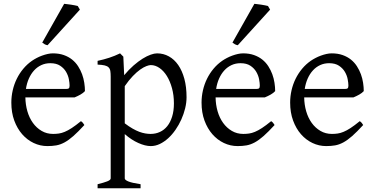

<svg xmlns="http://www.w3.org/2000/svg" viewBox="-20 -747 1956 1001"><path d="M242.2 -417.5Q216.8 -417.5 195.6 -407.7Q174.3 -397.9 158 -380.1Q141.6 -362.3 130.6 -337.6Q119.6 -313 115.2 -283.2H324.2Q335.4 -283.2 339.1 -286.9Q342.8 -290.5 342.8 -300.8Q342.8 -314 339.1 -333.7Q335.4 -353.5 324.5 -372.3Q313.5 -391.1 293.7 -404.3Q273.9 -417.5 242.2 -417.5ZM422.9 -272Q414.1 -262.2 399.4 -253.9Q384.8 -245.6 369.1 -239.3H112.3Q112.8 -201.2 122.8 -166.7Q132.8 -132.3 151.6 -106.2Q170.4 -80.1 197 -64.5Q223.6 -48.8 256.8 -48.8Q272 -48.8 286.4 -50.8Q300.8 -52.7 317.4 -59.6Q334 -66.4 354.2 -79.6Q374.5 -92.8 401.9 -115.2Q408.2 -111.8 412.8 -105.5Q417.5 -99.1 419.9 -95.2Q387.2 -59.6 362.5 -37.8Q337.9 -16.1 316.2 -4.4Q294.4 7.3 273.2 11Q252 14.6 227.1 14.6Q189.5 14.6 155.5 -1.5Q121.6 -17.6 95.7 -47.1Q69.8 -76.7 54.4 -118.4Q39.1 -160.2 39.1 -211.9Q39.1 -244.6 46.4 -276.4Q53.7 -308.1 67.6 -336.4Q81.5 -364.7 101.6 -388.7Q121.6 -412.6 147 -430.2Q157.7 -437.5 171.1 -444.6Q184.6 -451.7 199.2 -457Q213.9 -462.4 228.3 -465.6Q242.7 -468.8 255.9 -468.8Q287.6 -468.8 312.5 -460Q337.4 -451.2 356 -436.3Q374.5 -421.4 387.2 -401.6Q399.9 -381.8 408 -359.9Q416 -337.9 419.4 -315.2Q422.9 -292.5 422.9 -272ZM228 -511.2Q219.2 -512.7 212.4 -516.6Q205.6 -520.5 200.2 -524.9L314.5 -727.1Q320.3 -726.6 329.8 -725.3Q339.4 -724.1 349.9 -722.7Q360.4 -721.2 370.1 -719.2Q379.9 -717.3 385.3 -715.8L396.5 -696.8Z M886.7 -208Q886.7 -250.5 876.7 -287.1Q866.7 -323.7 850.1 -350.6Q833.5 -377.4 811.5 -392.6Q789.6 -407.7 766.1 -407.7Q757.3 -407.7 743.2 -402.3Q729 -397 710.9 -384.3Q692.9 -371.6 672.4 -350.3Q651.9 -329.1 630.4 -297.9V-104Q652.3 -87.4 671.1 -76.7Q689.9 -65.9 706.3 -59.8Q722.7 -53.7 737.3 -51.3Q752 -48.8 765.1 -48.8Q791.5 -48.8 813.7 -59.1Q835.9 -69.3 852.1 -89.4Q868.2 -109.4 877.4 -139.2Q886.7 -168.9 886.7 -208ZM952.6 -240.2Q952.6 -211.9 945.3 -182.1Q938 -152.3 925.3 -124Q912.6 -95.7 895 -70.3Q877.4 -44.9 856.7 -26.1Q835.9 -7.3 813 3.7Q790 14.6 766.1 14.6Q737.3 14.6 701.2 -1.5Q665 -17.6 630.4 -47.9V183.1Q630.4 190.9 648.7 198.7Q667 206.5 712.9 213.4V234.4H488.8V213.4Q521 205.6 539.1 198.5Q557.1 191.4 557.1 183.1V-347.2Q557.1 -365.2 555.2 -377Q553.2 -388.7 546.1 -395.8Q539.1 -402.8 525.6 -406Q512.2 -409.2 488.8 -410.2V-429.7Q505.4 -433.1 520.5 -437.3Q535.6 -441.4 549.8 -446Q564 -450.7 577.9 -456.3Q591.8 -461.9 606 -468.8L623 -451.7L627.4 -355Q651.9 -384.3 676.5 -405.8Q701.2 -427.2 723.6 -441.2Q746.1 -455.1 765.4 -461.9Q784.7 -468.8 798.8 -468.8Q832 -468.8 860.4 -453.1Q888.7 -437.5 909.2 -408Q929.7 -378.4 941.2 -335.9Q952.6 -293.5 952.6 -240.2Z M1233.9 -417.5Q1208.5 -417.5 1187.3 -407.7Q1166 -397.9 1149.7 -380.1Q1133.3 -362.3 1122.3 -337.6Q1111.3 -313 1106.9 -283.2H1315.9Q1327.1 -283.2 1330.8 -286.9Q1334.5 -290.5 1334.5 -300.8Q1334.5 -314 1330.8 -333.7Q1327.1 -353.5 1316.2 -372.3Q1305.2 -391.1 1285.4 -404.3Q1265.6 -417.5 1233.9 -417.5ZM1414.6 -272Q1405.8 -262.2 1391.1 -253.9Q1376.5 -245.6 1360.8 -239.3H1104Q1104.5 -201.2 1114.5 -166.7Q1124.5 -132.3 1143.3 -106.2Q1162.1 -80.1 1188.7 -64.5Q1215.3 -48.8 1248.5 -48.8Q1263.7 -48.8 1278.1 -50.8Q1292.5 -52.7 1309.1 -59.6Q1325.7 -66.4 1345.9 -79.6Q1366.2 -92.8 1393.6 -115.2Q1399.9 -111.8 1404.5 -105.5Q1409.2 -99.1 1411.6 -95.2Q1378.9 -59.6 1354.2 -37.8Q1329.6 -16.1 1307.9 -4.4Q1286.1 7.3 1264.9 11Q1243.7 14.6 1218.8 14.6Q1181.2 14.6 1147.2 -1.5Q1113.3 -17.6 1087.4 -47.1Q1061.5 -76.7 1046.1 -118.4Q1030.8 -160.2 1030.8 -211.9Q1030.8 -244.6 1038.1 -276.4Q1045.4 -308.1 1059.3 -336.4Q1073.2 -364.7 1093.3 -388.7Q1113.3 -412.6 1138.7 -430.2Q1149.4 -437.5 1162.8 -444.6Q1176.3 -451.7 1190.9 -457Q1205.6 -462.4 1220 -465.6Q1234.4 -468.8 1247.6 -468.8Q1279.3 -468.8 1304.2 -460Q1329.1 -451.2 1347.7 -436.3Q1366.2 -421.4 1378.9 -401.6Q1391.6 -381.8 1399.7 -359.9Q1407.7 -337.9 1411.1 -315.2Q1414.6 -292.5 1414.6 -272ZM1219.7 -511.2Q1210.9 -512.7 1204.1 -516.6Q1197.3 -520.5 1191.9 -524.9L1306.2 -727.1Q1312 -726.6 1321.5 -725.3Q1331.1 -724.1 1341.6 -722.7Q1352.1 -721.2 1361.8 -719.2Q1371.6 -717.3 1377 -715.8L1388.2 -696.8Z M1695.8 -417.5Q1670.4 -417.5 1649.2 -407.7Q1627.9 -397.9 1611.6 -380.1Q1595.2 -362.3 1584.2 -337.6Q1573.2 -313 1568.8 -283.2H1777.8Q1789.1 -283.2 1792.7 -286.9Q1796.4 -290.5 1796.4 -300.8Q1796.4 -314 1792.7 -333.7Q1789.1 -353.5 1778.1 -372.3Q1767.1 -391.1 1747.3 -404.3Q1727.5 -417.5 1695.8 -417.5ZM1876.5 -272Q1867.7 -262.2 1853 -253.9Q1838.4 -245.6 1822.8 -239.3H1565.9Q1566.4 -201.2 1576.4 -166.7Q1586.4 -132.3 1605.2 -106.2Q1624 -80.1 1650.6 -64.5Q1677.2 -48.8 1710.4 -48.8Q1725.6 -48.8 1740 -50.8Q1754.4 -52.7 1771 -59.6Q1787.6 -66.4 1807.9 -79.6Q1828.1 -92.8 1855.5 -115.2Q1861.8 -111.8 1866.5 -105.5Q1871.1 -99.1 1873.5 -95.2Q1840.8 -59.6 1816.2 -37.8Q1791.5 -16.1 1769.8 -4.4Q1748 7.3 1726.8 11Q1705.6 14.6 1680.7 14.6Q1643.1 14.6 1609.1 -1.5Q1575.2 -17.6 1549.3 -47.1Q1523.4 -76.7 1508.1 -118.4Q1492.7 -160.2 1492.7 -211.9Q1492.7 -244.6 1500 -276.4Q1507.3 -308.1 1521.2 -336.4Q1535.2 -364.7 1555.2 -388.7Q1575.2 -412.6 1600.6 -430.2Q1611.3 -437.5 1624.8 -444.6Q1638.2 -451.7 1652.8 -457Q1667.5 -462.4 1681.9 -465.6Q1696.3 -468.8 1709.5 -468.8Q1741.2 -468.8 1766.1 -460Q1791 -451.2 1809.6 -436.3Q1828.1 -421.4 1840.8 -401.6Q1853.5 -381.8 1861.6 -359.9Q1869.6 -337.9 1873 -315.2Q1876.5 -292.5 1876.5 -272Z"/></svg>

Font: Gentium Plus
Style: Regular
Weight: 400
Designer: J. Victor Gaultney, Annie Olsen, Iska Routamaa
Foundry: SIL International
Version: Version 1.510